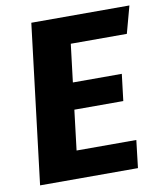

<svg xmlns="http://www.w3.org/2000/svg" viewBox="-79 -758 698 823"><g transform="rotate(-10 270.0 -346.5)"><path d="M264 -575 244 -410H457L443 -294H230L209 -120H469L455 0H29L113 -693H540L508 -575Z"/></g></svg>

Font: Szlgxwxxxixliatcpuztgldltzi
Style: Regular
Weight: 700
Italic angle: -8°
Designer: Carrois Corporate & Edenspiekermann
Foundry: Carrois Corporate GbR & Edenspiekermann AG
Version: Version 2.001